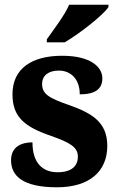

<svg xmlns="http://www.w3.org/2000/svg" viewBox="-20 -786 501 816"><path d="M179 -619V-606H255C318 -643 418 -721 441 -756V-766H274C255 -721 207 -659 179 -619ZM222 10C362 10 436 -59 436 -166C436 -266 372 -305 272 -340C185 -370 159 -388 159 -429C159 -466 187 -486 230 -486C281 -486 319 -450 319 -385C385 -385 415 -408 415 -453C415 -501 366 -549 244 -549C117 -549 33 -496 33 -385C33 -287 87 -246 198 -208C277 -180 311 -161 311 -120C311 -83 287 -54 225 -54C160 -54 118 -94 118 -181C69 -181 27 -161 27 -105C27 -39 76 10 222 10Z"/></svg>

Font: Noto Serif Lao SemiCondensed ExtraBold
Style: Regular
Weight: 800
Width: 4
Designer: Monotype Design Team
Foundry: Monotype Imaging Inc.
Version: Version 2.003